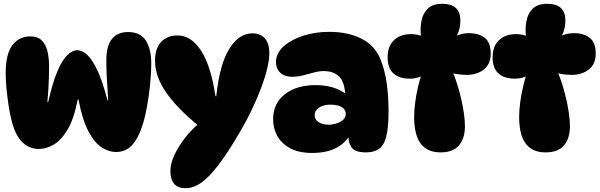

<svg xmlns="http://www.w3.org/2000/svg" viewBox="-20 -794 3168 1013"><path d="M10 -406Q10 -510 45.5 -556Q81 -602 140 -602Q179 -602 200.5 -580.5Q222 -559 230.5 -523Q239 -487 239 -442Q239 -418 238 -386Q237 -354 235 -319.5Q233 -285 230 -255H234Q258 -361 284 -420.5Q310 -480 336.5 -504.5Q363 -529 387 -529Q414 -529 440.5 -504.5Q467 -480 494 -422.5Q521 -365 547 -265H551Q547 -316 544 -373Q541 -430 541 -476Q541 -553 571 -589Q601 -625 655 -625Q720 -625 749 -580.5Q778 -536 778 -461Q778 -406 771.5 -343.5Q765 -281 754 -223Q743 -165 728 -122Q706 -58 673.5 -25Q641 8 591 8Q556 8 518.5 -15Q481 -38 448 -98.5Q415 -159 394 -269H390Q370 -165 335.5 -108.5Q301 -52 261.5 -30Q222 -8 186 -8Q134 -8 97 -44.5Q60 -81 41 -159Q31 -198 24.5 -242.5Q18 -287 14 -330Q10 -373 10 -406Z M959 199Q879 199 879 107Q879 71 899 26.5Q919 -18 953.5 -63Q988 -108 1031 -144L1030 -128Q915 -222 856.5 -306Q798 -390 798 -475Q798 -538 830 -572.5Q862 -607 917 -607Q989 -607 1041 -526.5Q1093 -446 1117 -286H1121Q1139 -456 1190 -537Q1241 -618 1311 -618Q1355 -618 1378 -591Q1401 -564 1401 -514Q1401 -481 1390.5 -435.5Q1380 -390 1360 -336Q1340 -282 1312 -222.5Q1284 -163 1249 -103Q1158 54 1090.5 126.5Q1023 199 959 199Z M1911 10Q1853 10 1834.5 -16.5Q1816 -43 1817 -101L1834 -96Q1780 13 1627 13Q1557 13 1511.5 -11.5Q1466 -36 1443.5 -76Q1421 -116 1421 -165Q1421 -248 1482.5 -296.5Q1544 -345 1646 -345Q1708 -345 1755 -326Q1802 -307 1834 -273L1802 -275Q1802 -353 1773 -386Q1744 -419 1688 -419Q1664 -419 1636.5 -411.5Q1609 -404 1580 -396.5Q1551 -389 1521 -389Q1481 -389 1458.5 -410.5Q1436 -432 1436 -466Q1436 -512 1475 -548Q1514 -584 1578.5 -605Q1643 -626 1718 -626Q1816 -626 1888 -589.5Q1960 -553 1989 -477Q2011 -422 2020.5 -353Q2030 -284 2030 -206Q2030 -121 2018 -74Q2006 -27 1979.5 -8.5Q1953 10 1911 10ZM1715 -136Q1735 -136 1755.5 -142.5Q1776 -149 1790 -161.5Q1804 -174 1804 -192Q1804 -210 1793 -221Q1782 -232 1763.5 -237Q1745 -242 1724 -242Q1686 -242 1663 -226Q1640 -210 1640 -186Q1640 -164 1660.5 -150Q1681 -136 1715 -136Z M2211 -602H2201Q2196 -646 2204 -685.5Q2212 -725 2238 -749.5Q2264 -774 2313 -774Q2363 -774 2386 -751Q2409 -728 2409 -687Q2409 -635 2385 -598L2377 -600Q2412 -619 2454 -619Q2506 -619 2537.5 -594.5Q2569 -570 2569 -511Q2569 -456 2533 -427.5Q2497 -399 2443 -399Q2424 -399 2402.5 -401.5Q2381 -404 2361 -410L2366 -421Q2379 -391 2391 -353.5Q2403 -316 2412.5 -275.5Q2422 -235 2427.5 -196.5Q2433 -158 2433 -128Q2433 -64 2401.5 -27Q2370 10 2305 10Q2265 10 2238 -4Q2211 -18 2195 -43Q2179 -68 2172 -102.5Q2165 -137 2165 -177Q2165 -211 2170.5 -253.5Q2176 -296 2187 -342Q2198 -388 2213 -430L2223 -405Q2191 -379 2142 -379Q2087 -379 2056 -406.5Q2025 -434 2025 -491Q2025 -550 2058.5 -582Q2092 -614 2149 -614Q2167 -614 2183 -610.5Q2199 -607 2211 -602Z M2765 -602H2755Q2750 -646 2758 -685.5Q2766 -725 2792 -749.5Q2818 -774 2867 -774Q2917 -774 2940 -751Q2963 -728 2963 -687Q2963 -635 2939 -598L2931 -600Q2966 -619 3008 -619Q3060 -619 3091.5 -594.5Q3123 -570 3123 -511Q3123 -456 3087 -427.5Q3051 -399 2997 -399Q2978 -399 2956.5 -401.5Q2935 -404 2915 -410L2920 -421Q2933 -391 2945 -353.5Q2957 -316 2966.5 -275.5Q2976 -235 2981.5 -196.5Q2987 -158 2987 -128Q2987 -64 2955.5 -27Q2924 10 2859 10Q2819 10 2792 -4Q2765 -18 2749 -43Q2733 -68 2726 -102.5Q2719 -137 2719 -177Q2719 -211 2724.5 -253.5Q2730 -296 2741 -342Q2752 -388 2767 -430L2777 -405Q2745 -379 2696 -379Q2641 -379 2610 -406.5Q2579 -434 2579 -491Q2579 -550 2612.5 -582Q2646 -614 2703 -614Q2721 -614 2737 -610.5Q2753 -607 2765 -602Z"/></svg>

Font: DynaPuff
Style: Bold
Weight: 700
Designer: Toshi Omagari, Jennifer Daniel
Foundry: Google Fonts
Version: Version 2.000